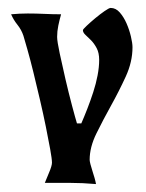

<svg xmlns="http://www.w3.org/2000/svg" viewBox="-20 -463 367 484"><path d="M259 -443Q272 -443 282 -431.5Q292 -420 299 -404Q306 -388 310 -371Q314 -354 314 -344Q314 -307 297 -270Q280 -233 260 -197Q240 -161 223 -126.5Q206 -92 206 -60Q206 -57 208 -49Q210 -41 213 -32Q216 -23 218.5 -14Q221 -5 222 1Q188 -2 156.5 -2Q125 -2 93 -2Q96 -10 103.5 -27.5Q111 -45 111 -53Q111 -62 106.5 -87Q102 -112 95.5 -144Q89 -176 80.5 -212.5Q72 -249 64 -281.5Q56 -314 49 -338.5Q42 -363 39 -373Q34 -388 24 -400.5Q14 -413 8 -427Q19 -428 29 -428.5Q39 -429 50 -429Q71 -429 92 -428Q113 -427 134 -427Q130 -413 127 -398.5Q124 -384 124 -370Q124 -359 130.5 -328.5Q137 -298 145 -263.5Q153 -229 161.5 -197Q170 -165 174 -152H185Q192 -168 200 -188.5Q208 -209 215 -230.5Q222 -252 226 -273Q230 -294 230 -312Q230 -330 223.5 -342Q217 -354 209.5 -361.5Q202 -369 195.5 -375Q189 -381 189 -387Q189 -389 198.5 -398Q208 -407 220 -417Q232 -427 243.5 -435Q255 -443 259 -443Z"/></svg>

Font: Fette Mikado
Style: Regular
Weight: 400
Designer: Peter Wiegel
Foundry: Peter Wiegel
Version: Version 1.000